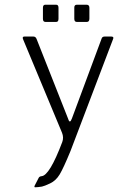

<svg xmlns="http://www.w3.org/2000/svg" viewBox="-20 -654 547 814"><path d="M285 -152 411 -491Q414 -499 423 -499H452Q463 -499 460 -490L279 -14Q249 59 233 85.5Q217 112 192.5 123.5Q168 135 158 137Q140 140 129 140Q124 140 127 133L144 100Q147 94 156 93Q190 91 244 -52Q251 -71 243 -91L78 -487Q73 -499 83 -499H122Q131 -499 135 -489L269 -150Q276 -127 285 -152ZM295 -574V-622Q295 -634 306 -634H347Q359 -634 359 -621V-575Q359 -561 348 -561H306Q295 -561 295 -574ZM162 -574V-621Q162 -634 172 -634H218Q228 -634 228 -621V-574Q228 -561 218 -561H173Q162 -561 162 -574Z"/></svg>

Font: Vivano Light
Style: Regular
Weight: 300
Designer: Joe Prince, Josias Burgherr
Version: Version 2.064;September 19, 2022;FontCreator 14.0.0.2877 64-